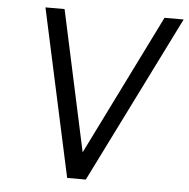

<svg xmlns="http://www.w3.org/2000/svg" viewBox="-51 -750 787 800"><g transform="rotate(5 342.5 -350.0)"><path d="M107 -700 259 0H337L685 -700H605L314 -112L187 -700Z"/></g></svg>

Font: Unageo
Style: Regular-Italic
Weight: 400
Designer: Richard Sepsi
Foundry: Richard Sepsi
Version: Version 2.000